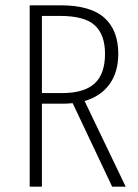

<svg xmlns="http://www.w3.org/2000/svg" viewBox="-20 -704 522 724"><path d="M403 0 254 -315Q232 -313 219 -313H138V0H92V-684H208Q321 -684 373.5 -637Q426 -590 426 -501Q426 -432 393 -386.5Q360 -341 299 -323L454 0ZM376 -501Q376 -573 337.5 -608.5Q299 -644 206 -644H138V-353H214Q297 -353 336.5 -389Q376 -425 376 -501Z"/></svg>

Font: Fira Sans Extra Condensed ExtraLight
Style: Regular
Weight: 275
Width: 1
Designer: Carrois Corporate & Edenspiekermann AG
Foundry: Carrois Corporate GbR & Edenspiekermann AG
Version: Version 4.203